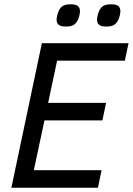

<svg xmlns="http://www.w3.org/2000/svg" viewBox="-20 -878 621 898"><path d="M33.2 0 175.8 -675.8H581.1L564 -594.2H247.1L205.1 -397H476.1L459 -314.9H188L138.2 -82H455.1L438 0ZM354 -825.2Q354 -820.8 353 -814.7Q352.1 -808.6 350.6 -802.5Q349.1 -796.4 346.9 -791Q344.7 -785.6 342.8 -782.2Q334.5 -766.6 322.3 -760.3Q310.1 -753.9 288.6 -753.9Q263.2 -753.9 253.9 -762.5Q244.6 -771 244.6 -786.1Q244.6 -789.1 245.4 -794.2Q246.1 -799.3 247.6 -805.2Q249 -811 250.7 -816.9Q252.4 -822.8 254.9 -827.1Q261.7 -842.8 273.9 -850.3Q286.1 -857.9 309.6 -857.9Q334.5 -857.9 344.2 -849.9Q354 -841.8 354 -825.2ZM543 -825.2Q543 -820.8 542 -814.7Q541 -808.6 539.6 -802.5Q538.1 -796.4 535.9 -791Q533.7 -785.6 531.7 -782.2Q523.4 -766.6 511.2 -760.3Q499 -753.9 478 -753.9Q452.1 -753.9 442.9 -762.5Q433.6 -771 433.6 -786.1Q433.6 -789.1 434.3 -794.2Q435.1 -799.3 436.5 -805.2Q438 -811 439.7 -816.9Q441.4 -822.8 443.8 -827.1Q450.7 -842.8 463.1 -850.3Q475.6 -857.9 499 -857.9Q523.9 -857.9 533.4 -849.9Q543 -841.8 543 -825.2Z"/></svg>

Font: Clear Sans
Style: Italic
Weight: 400
Italic angle: -12°
Foundry: Intel Corporation
Version: Version 1.00